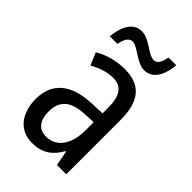

<svg xmlns="http://www.w3.org/2000/svg" viewBox="-223 -813 905 905"><g transform="rotate(45 230.0 -360.0)"><path d="M76 -605H127C134 -643 148 -664 170 -664C205 -664 253 -606 304 -606C354 -606 388 -651 394 -730H343C336 -694 325 -672 302 -672C263 -672 219 -729 167 -729C109 -729 83 -673 76 -605ZM236 -546C179 -546 126 -531 83 -505L109 -443C149 -465 187 -478 225 -478C282 -478 309 -443 309 -359V-324L239 -321C107 -316 38 -256 38 -150C38 -58 85 10 172 10C239 10 279 -18 312 -75H315L329 0H391V-363C391 -483 345 -546 236 -546ZM252 -262 309 -265V-213C309 -113 264 -58 198 -58C152 -58 123 -87 123 -151C123 -220 160 -258 252 -262Z"/></g></svg>

Font: Noto Sans Gurmukhi UI Condensed
Style: Regular
Weight: 400
Width: 3
Designer: Jelle Bosma - Monotype Design Team
Foundry: Monotype Imaging Inc.
Version: Version 2.004